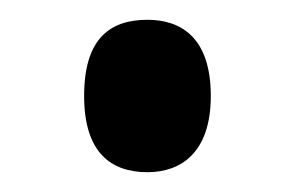

<svg xmlns="http://www.w3.org/2000/svg" viewBox="-20 -166 300 194"><path d="M129 8C163 8 193 -12 193 -69C193 -128 163 -146 129 -146C92 -146 65 -128 65 -69C65 -12 92 8 129 8Z"/></svg>

Font: Noto Serif Display Condensed Extra
Style: Regular
Weight: 800
Width: 3
Designer: Monotype Design Team
Foundry: Monotype Imaging Inc.
Version: Version 1.900